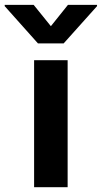

<svg xmlns="http://www.w3.org/2000/svg" viewBox="-85 -780 425 800"><path d="M57.1 0V-529.3H196.8V0ZM55.2 -759.8 127 -670.9 198.2 -759.8H319.3V-754.4L180.2 -599.1H73.2L-65.4 -754.4V-759.8Z"/></svg>

Font: Inter Cardless Tabular Bold
Style: Bold
Weight: 700
Designer: Rasmus Andersson
Foundry: rsms
Version: Version 4.000;git-4fc901f